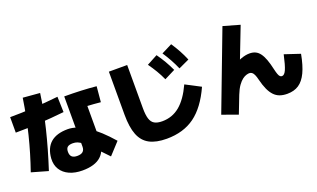

<svg xmlns="http://www.w3.org/2000/svg" viewBox="-89 -1332 3178 1923"><g transform="rotate(-20 1500.0 -370.0)"><path d="M530 70Q451 70 392 43.5Q333 17 302 -32.5Q271 -82 275 -150Q283 -260 347 -315Q411 -370 530 -370Q576 -370 626.5 -352Q677 -334 731.5 -299Q786 -264 843 -211.5Q900 -159 960 -90L845 35Q766 -49 715.5 -100Q665 -151 633 -177Q601 -203 578 -211.5Q555 -220 530 -220Q490 -220 472.5 -205Q455 -190 455 -155Q455 -119 473.5 -102Q492 -85 530 -85Q571 -85 590.5 -102.5Q610 -120 610 -155V-690Q794 -690 950 -675L935 -510Q790 -525 630 -525L795 -646V-175Q795 -51 729.5 9.5Q664 70 530 70ZM35 -90Q97 -268 141.5 -447.5Q186 -627 215 -820L395 -805Q372 -633 325 -441Q278 -249 210 -40ZM30 -680Q268 -680 545 -710L550 -545Q268 -515 30 -515Z M1432 60Q1319 60 1249 22.5Q1179 -15 1147 -96.5Q1115 -178 1115 -310V-770H1310V-310Q1310 -238 1323 -196.5Q1336 -155 1366.5 -137.5Q1397 -120 1449 -120Q1556 -120 1636.5 -186.5Q1717 -253 1781 -392L1940 -309Q1853 -117 1731.5 -28.5Q1610 60 1432 60ZM1621 -505Q1597 -558 1569 -605Q1541 -652 1506 -701L1620 -762Q1655 -713 1683 -665Q1711 -617 1736 -563ZM1791 -559Q1768 -612 1741.5 -660Q1715 -708 1682 -758L1795 -815Q1829 -764 1855.5 -715.5Q1882 -667 1905 -612Z M2191 80 2025 20 2340 -810 2516 -760 2357 -349 2297 -385Q2357 -423 2407 -441.5Q2457 -460 2500 -460Q2535 -460 2562 -447.5Q2589 -435 2609.5 -407.5Q2630 -380 2646.5 -336Q2663 -292 2677 -228Q2685 -193 2692.5 -172.5Q2700 -152 2709 -143.5Q2718 -135 2730 -135Q2756 -135 2776 -180Q2796 -225 2820 -335L2985 -280Q2963 -162 2928.5 -89.5Q2894 -17 2843.5 16.5Q2793 50 2720 50Q2675 50 2640.5 37.5Q2606 25 2580 -2.5Q2554 -30 2534 -73.5Q2514 -117 2499 -178Q2490 -216 2480 -237Q2470 -258 2458 -266.5Q2446 -275 2430 -275Q2419 -275 2399.5 -269.5Q2380 -264 2357 -247Q2334 -230 2309.5 -196Q2285 -162 2263 -106Z"/></g></svg>

Font: M PLUS 2 Black
Style: Regular
Weight: 900
Designer: Coji Morishita
Foundry: UNDERFOREST DESIGN
Version: Version 1.001